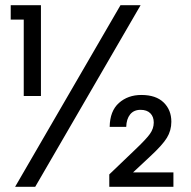

<svg xmlns="http://www.w3.org/2000/svg" viewBox="-20 -720 738 740"><path d="M71.5 -644.4H21.3V-700H137.8V-350H71.5ZM444.4 -700H521.9L115.7 0H38.2ZM401.2 -47.8 499 -141.4Q542.8 -182.9 557.7 -203.7Q572.6 -224.5 572.6 -247.8Q572.6 -270.1 559.4 -283.4Q546.2 -296.7 521.7 -296.7Q495.8 -296.7 481.5 -279Q467.3 -261.3 466.5 -231H402.7Q403.7 -292.3 438.3 -323.1Q472.9 -354 524.9 -354Q581.1 -354 610.7 -325.1Q640.4 -296.3 640.4 -250.8Q640.4 -217 623.3 -189Q606.3 -161 558.3 -116.7L492.9 -55.6H648.4V0H401.2Z"/></svg>

Font: AF Albert Sans Medium
Style: Regular
Weight: 500
Designer: Andreas Rasmussen
Foundry: a.Foundry
Version: Version 1.300;Glyphs 3.2 (3231)